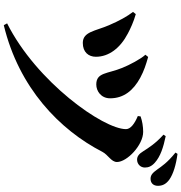

<svg xmlns="http://www.w3.org/2000/svg" viewBox="9 -914 981 1040"><g transform="rotate(90 500.0 -394.5)"><path d="M107 58 117 76C457 -6 684 -227 803 -458C819 -489 858 -506 858 -537C858 -592 766 -679 695 -679C666 -679 636 -674 611 -665L609 -650C650 -633 680 -611 680 -586C680 -463 424 -101 107 58ZM213 -352C263 -352 288 -383 288 -423C288 -493 241 -555 162 -596C138 -609 97 -628 57 -639L45 -624C69 -593 93 -550 117 -494C149 -420 152 -352 213 -352ZM438 -425C474 -425 513 -451 513 -500C513 -574 470 -626 402 -663C363 -684 331 -694 289 -706L277 -691C299 -668 333 -604 348 -566C381 -486 372 -425 438 -425ZM845 -646C870 -646 888 -665 888 -688C888 -707 882 -724 862 -742C828 -773 776 -789 718 -801L710 -789C759 -745 782 -707 800 -679C814 -656 828 -646 845 -646ZM949 -719C973 -719 987 -735 987 -759C987 -783 978 -803 953 -821C923 -842 874 -857 814 -865L807 -854C863 -809 882 -778 898 -756C916 -731 928 -719 949 -719Z"/></g></svg>

Font: GenKiMin2 TW H
Style: Regular
Weight: 900
Version: Version 2.100;PS 2.1;hotconv 16.6.51;makeotf.lib2.5.65220 DE